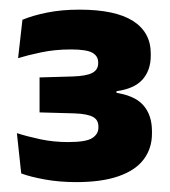

<svg xmlns="http://www.w3.org/2000/svg" viewBox="-20 -731 352 398"><path d="M138 -353.5Q103 -353.5 72.8 -359Q42.5 -364.5 24 -371.5L15 -455Q37 -448 64.2 -442.2Q91.5 -436.5 121 -436.5Q158.5 -436.5 171.2 -444.8Q184 -453 184 -466.5V-468.5Q184 -475 181.5 -480Q179 -485 173.5 -488.2Q168 -491.5 158.2 -493.5Q148.5 -495.5 134 -496L62 -498V-570.5L131 -572.5Q159.5 -573.5 171.5 -580Q183.5 -586.5 183.5 -600V-601.5Q183.5 -615 171.2 -621.8Q159 -628.5 127 -628.5Q94 -628.5 65.5 -622.5Q37 -616.5 17.5 -610.5L26.5 -690Q48 -699 78 -705Q108 -711 144.5 -711Q219 -711 255.8 -687.5Q292.5 -664 292.5 -620V-615.5Q292.5 -585.5 275.5 -566.2Q258.5 -547 221.5 -542V-529.5L215 -539.5Q258 -534 276.5 -513.5Q295 -493 295 -459V-454Q295 -423.5 278 -400.8Q261 -378 226 -365.8Q191 -353.5 138 -353.5Z"/></svg>

Font: Anek Telugu Medium
Style: Bold
Weight: 700
Version: Version 1.003